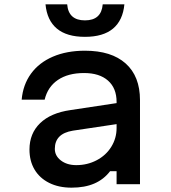

<svg xmlns="http://www.w3.org/2000/svg" viewBox="-20 -850 790 886"><path d="M530 -279 316 -247Q274 -240 253.5 -219Q233 -198 233 -163Q233 -131 261 -109.5Q289 -88 332 -88Q383 -88 426 -110.5Q469 -133 493.5 -172.5Q518 -212 518 -259V-380Q518 -443 478.5 -478Q439 -513 368 -513Q294 -513 247 -481Q200 -449 186 -390H80Q86 -459 123 -510Q160 -561 224 -588.5Q288 -616 372 -616Q494 -616 560 -557Q626 -498 626 -388V0H518V-60H488Q459 -22 415 -3Q371 16 310 16Q251 16 207 -6Q163 -28 139.5 -67.5Q116 -107 116 -160Q116 -234 165 -281.5Q214 -329 305 -342L530 -376ZM372 -756Q410 -756 430.5 -774.5Q451 -793 454 -830H554Q547 -756 501.5 -718Q456 -680 372 -680Q288 -680 242.5 -718Q197 -756 190 -830H290Q293 -793 313.5 -774.5Q334 -756 372 -756Z"/></svg>

Font: Martian Mono sWd Rg
Style: Regular
Weight: 400
Width: 6
Monospace: yes
Designer: Roman Shamin
Foundry: Evil Martians
Version: Version 1.000